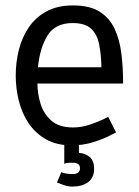

<svg xmlns="http://www.w3.org/2000/svg" viewBox="-20 -528 512 708"><path d="M244 8Q189 8 150 -14Q111 -36 86 -73Q61 -110 49.5 -156Q38 -202 38 -250Q38 -298 49.5 -344Q61 -390 86 -427Q111 -464 151.5 -486Q192 -508 249 -508Q310 -508 346.5 -485.5Q383 -463 402 -423Q421 -383 427.5 -331Q434 -279 434 -220H118Q118 -183 129.5 -145.5Q141 -108 169.5 -83Q198 -58 249 -58Q280 -58 310 -68Q340 -78 359.5 -87.5Q379 -97 379 -97L408 -40Q408 -40 385 -28Q362 -16 324.5 -4Q287 8 244 8ZM248 -443Q184 -443 155.5 -397.5Q127 -352 120 -280H354Q353 -328 345.5 -365Q338 -402 315.5 -422.5Q293 -443 248 -443ZM247 72Q239 72 231 72.5Q223 73 217 76V0H271V36Q291 36 309 49.5Q327 63 327 95Q327 127 305 143.5Q283 160 247 160Q231 160 215.5 154.5Q200 149 190 145L206 107Q212 110 224.5 112Q237 114 247 114Q275 114 275 92Q275 72 247 72Z"/></svg>

Font: Epunda Sans
Style: Regular
Weight: 400
Designer: Simon Atzbach
Foundry: typofactur
Version: Version 2.204; ttfautohint (v1.8.4.7-5d5b)